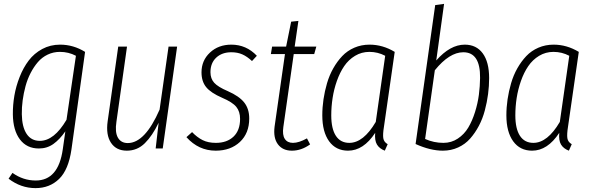

<svg xmlns="http://www.w3.org/2000/svg" viewBox="-20 -761 3039 984"><path d="M288.1 -532.2Q356 -532.2 416 -495.1L346.2 4.9Q331.1 109.4 282.7 156.2Q234.4 203.1 162.1 203.1Q86.9 203.1 23.9 154.8L43.9 125Q98.6 164.1 163.1 164.1Q279.3 164.1 301.8 3.9L314.9 -87.9Q286.1 -46.4 253.7 -23.2Q221.2 0 179.2 0Q117.2 0 82 -46.6Q46.9 -93.3 45.9 -174.8Q45.4 -222.7 53.7 -271Q62 -319.3 80.8 -366.9Q99.6 -414.6 127.2 -450.9Q154.8 -487.3 196.3 -509.8Q237.8 -532.2 288.1 -532.2ZM287.1 -495.1Q253.4 -495.1 224.4 -481.2Q195.3 -467.3 174.3 -442.9Q153.3 -418.5 137 -387Q120.6 -355.5 110.8 -319.3Q101.1 -283.2 96.2 -247.1Q91.3 -210.9 91.8 -175.8Q92.8 -110.4 116.5 -74.7Q140.1 -39.1 184.1 -39.1Q257.3 -39.1 320.8 -147L369.1 -475.1Q331.5 -495.1 287.1 -495.1Z M629.9 11.2Q575.7 11.2 548.8 -29.3Q522 -69.8 531.7 -139.2L585.9 -522H630.9L576.7 -137.2Q568.4 -83.5 584.2 -55.7Q600.1 -27.8 634.8 -27.8Q723.1 -27.8 797.9 -199.2L843.8 -522H887.7L814 0H777.8L793 -131.8Q761.2 -65.4 722.4 -27.1Q683.6 11.2 629.9 11.2Z M1165.5 -532.2Q1242.2 -532.2 1296.4 -475.1L1271.5 -448.2Q1246.1 -471.7 1221.7 -482.4Q1197.3 -493.2 1165.5 -493.2Q1117.7 -493.2 1088.1 -465.6Q1058.6 -438 1058.6 -391.1Q1058.6 -357.9 1077.9 -336.7Q1097.2 -315.4 1147.5 -293.9Q1206.1 -268.1 1231.7 -235.6Q1257.3 -203.1 1257.3 -153.8Q1257.3 -78.1 1209.5 -33.4Q1161.6 11.2 1085.4 11.2Q997.6 11.2 935.5 -58.1L964.4 -84Q990.2 -57.1 1018.3 -43Q1046.4 -28.8 1086.4 -28.8Q1143.1 -28.8 1176.8 -60.8Q1210.4 -92.8 1210.4 -151.9Q1210.4 -189.5 1190.9 -213.4Q1171.4 -237.3 1118.7 -259.8Q1060.1 -285.2 1036.4 -314.7Q1012.7 -344.2 1012.7 -390.1Q1012.7 -451.2 1056.2 -491.7Q1099.6 -532.2 1165.5 -532.2Z M1485.4 -483.9 1432.1 -109.9Q1426.3 -69.3 1439.7 -49.1Q1453.1 -28.8 1481.4 -28.8Q1511.7 -28.8 1553.2 -51.8L1569.3 -21Q1524.4 11.2 1476.1 11.2Q1428.7 11.2 1404.3 -21.5Q1379.9 -54.2 1387.2 -111.8L1440.4 -483.9H1368.2L1374.5 -522H1446.3L1472.2 -649.9L1509.3 -653.8L1490.2 -522H1601.1L1590.3 -483.9Z M1874 -532.2Q1941.4 -532.2 2002.9 -495.1L1947.8 -111.8Q1941.4 -72.8 1944.3 -53Q1947.3 -33.2 1966.8 -22L1952.1 11.2Q1924.3 0.5 1911.9 -20.3Q1899.4 -41 1902.8 -80.1Q1842.8 11.2 1763.7 11.2Q1701.7 11.2 1666.7 -36.9Q1631.8 -85 1631.8 -169.9Q1631.8 -210.9 1637.9 -252.2Q1644 -293.5 1656 -334.5Q1668 -375.5 1688 -410.9Q1708 -446.3 1733.9 -473.6Q1759.8 -501 1795.9 -516.6Q1832 -532.2 1874 -532.2ZM1873 -495.1Q1833 -495.1 1799.6 -474.9Q1766.1 -454.6 1743.9 -421.9Q1721.7 -389.2 1706.5 -346.2Q1691.4 -303.2 1684.6 -258.8Q1677.7 -214.4 1677.7 -169.9Q1677.7 -101.1 1701.4 -64.9Q1725.1 -28.8 1770 -28.8Q1842.8 -28.8 1905.8 -136.2L1954.1 -475.1Q1916.5 -495.1 1873 -495.1Z M2361.8 -532.2Q2421.4 -532.2 2454.1 -487.5Q2486.8 -442.9 2486.8 -360.8Q2486.8 -320.3 2481.4 -279.1Q2476.1 -237.8 2464.8 -195.3Q2453.6 -152.8 2434.3 -116.2Q2415 -79.6 2389.6 -50.8Q2364.3 -22 2328.1 -5.4Q2292 11.2 2249.5 11.2Q2185.5 11.2 2109.9 -22.9L2210.4 -734.9L2255.9 -741.2L2215.8 -451.2Q2287.1 -532.2 2361.8 -532.2ZM2354.5 -493.2Q2283.2 -493.2 2208.5 -400.9L2158.7 -48.8Q2203.1 -28.8 2252.4 -28.8Q2293.5 -28.8 2326.4 -50.8Q2359.4 -72.8 2379.9 -107.2Q2400.4 -141.6 2414.6 -187Q2428.7 -232.4 2434.3 -275.6Q2439.9 -318.8 2440.4 -361.8Q2441.9 -493.2 2354.5 -493.2Z M2817.4 -532.2Q2884.8 -532.2 2946.3 -495.1L2891.1 -111.8Q2884.8 -72.8 2887.7 -53Q2890.6 -33.2 2910.2 -22L2895.5 11.2Q2867.7 0.5 2855.2 -20.3Q2842.8 -41 2846.2 -80.1Q2786.1 11.2 2707 11.2Q2645 11.2 2610.1 -36.9Q2575.2 -85 2575.2 -169.9Q2575.2 -210.9 2581.3 -252.2Q2587.4 -293.5 2599.4 -334.5Q2611.3 -375.5 2631.3 -410.9Q2651.4 -446.3 2677.2 -473.6Q2703.1 -501 2739.3 -516.6Q2775.4 -532.2 2817.4 -532.2ZM2816.4 -495.1Q2776.4 -495.1 2742.9 -474.9Q2709.5 -454.6 2687.3 -421.9Q2665 -389.2 2649.9 -346.2Q2634.8 -303.2 2627.9 -258.8Q2621.1 -214.4 2621.1 -169.9Q2621.1 -101.1 2644.8 -64.9Q2668.5 -28.8 2713.4 -28.8Q2786.1 -28.8 2849.1 -136.2L2897.5 -475.1Q2859.9 -495.1 2816.4 -495.1Z"/></svg>

Font: Fira Sans Compressed ExtraLight
Style: Italic
Weight: 250
Width: 3
Italic angle: -8°
Designer: Carrois Corporate & Edenspiekermann AG
Foundry: Carrois Corporate GbR & Edenspiekermann AG
Version: Version 4.203;PS 004.203;hotconv 1.0.88;makeotf.lib2.5.64775